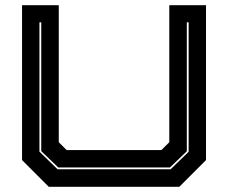

<svg xmlns="http://www.w3.org/2000/svg" viewBox="-20 -720 879 740"><path d="M168 0 65 -103V-700H206.5V-172L237 -141.5H602L632.5 -172V-700H774V-103L671 0ZM202 -67.5H637.5L707 -135V-634H700V-137L635 -74.5H204.5L139 -137.5V-634H132V-135.5Z"/></svg>

Font: Tourney Expanded ExtraBold
Style: Regular
Weight: 800
Width: 7
Designer: Tyler Finck
Foundry: Etcetera Type Co
Version: Version 1.010; ttfautohint (v1.8.3)